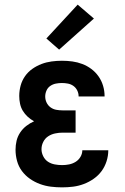

<svg xmlns="http://www.w3.org/2000/svg" viewBox="-20 -800 540 828"><path d="M248 8Q223 8 199 5Q175 2 152 -6.5Q129 -15 109 -29Q89 -43 74.5 -62.5Q60 -82 53.5 -106Q47 -130 47 -154Q47 -174 51.5 -193Q56 -212 67 -228.5Q78 -245 93.5 -257Q109 -269 127 -277Q112 -285 99.5 -296.5Q87 -308 78.5 -322Q70 -336 66.5 -352.5Q63 -369 63 -386Q63 -409 69 -431Q75 -453 88 -471.5Q101 -490 119.5 -503Q138 -516 159 -524Q180 -532 202.5 -535Q225 -538 247 -538Q270 -538 292 -535Q314 -532 335 -524Q356 -516 374 -502.5Q392 -489 405 -470.5Q418 -452 424.5 -430Q431 -408 431 -386Q431 -386 431 -385.5Q431 -385 431 -384H319Q319 -384 319 -384.5Q319 -385 319 -385Q319 -398 313 -410Q307 -422 296.5 -429.5Q286 -437 273 -439.5Q260 -442 247 -442Q234 -442 221 -439.5Q208 -437 197 -429.5Q186 -422 180.5 -409.5Q175 -397 175 -384Q175 -384 175 -384Q175 -384 175 -384Q175 -384 175 -384Q175 -384 175 -384Q175 -370 181 -357.5Q187 -345 198 -337Q209 -329 222.5 -326.5Q236 -324 250 -324H306V-228H250Q234 -228 217.5 -224.5Q201 -221 187.5 -212Q174 -203 166.5 -188Q159 -173 159 -157Q159 -157 159 -156.5Q159 -156 159 -156Q159 -141 166.5 -126Q174 -111 187 -102.5Q200 -94 216 -91Q232 -88 248 -88Q263 -88 278 -91Q293 -94 306 -102Q319 -110 327 -123.5Q335 -137 335 -152H447Q447 -128 439.5 -104.5Q432 -81 418 -62Q404 -43 384 -29Q364 -15 341.5 -6.5Q319 2 295.5 5Q272 8 248 8ZM235 -586 180 -634 315 -780 385 -720Z"/></svg>

Font: Iosevka Slab
Style: Bold
Weight: 700
Monospace: yes
Designer: Belleve Invis
Foundry: Belleve Invis
Version: Version 11.1.1; ttfautohint (v1.8.3)